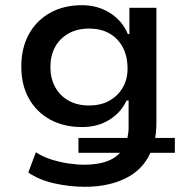

<svg xmlns="http://www.w3.org/2000/svg" viewBox="-20 -530 712 739"><path d="M306 189Q249 189 190 176Q131 163 89 134L118 56Q144 73 176.5 83.5Q209 94 242.5 99Q276 104 305 104Q360 104 398.5 88Q437 72 456 39L460 58H282V1H487L468 10Q471 -1 473 -13.5Q475 -26 475 -40V-143H467Q446 -97 401 -69Q356 -41 296 -41Q225 -41 172.5 -70Q120 -99 91 -151Q62 -203 62 -274Q62 -345 91 -398Q120 -451 172.5 -480.5Q225 -510 296 -510Q356 -510 403.5 -480Q451 -450 472 -399H478V-500H582V-58Q582 -37 580 -18.5Q578 0 574 17L563 1H653V58H550L567 38Q541 114 472.5 151.5Q404 189 306 189ZM323 -124Q368 -124 401 -142.5Q434 -161 452.5 -193Q471 -225 471 -266Q471 -336 431 -378Q391 -420 323 -420Q277 -420 243.5 -401Q210 -382 192 -349Q174 -316 174 -272Q174 -229 192 -195.5Q210 -162 243.5 -143Q277 -124 323 -124Z"/></svg>

Font: Nunito Sans 6pt SemiBold
Style: Regular
Weight: 600
Version: Version 3.101;gftools[0.9.27]